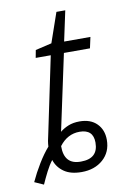

<svg xmlns="http://www.w3.org/2000/svg" viewBox="-122 -707 523 791"><g transform="rotate(-10 140.0 -312.0)"><path d="M94 -110Q128 -155 179 -155Q236 -155 236 -100Q236 -33 164 -33Q93 -32 94 -110ZM48 -60Q58 -29 85.5 -9.5Q113 10 159 10Q214 10 249 -21Q284 -52 284 -103Q284 -145 258 -171Q232 -197 186 -197Q159 -197 138.5 -188.5Q118 -180 104 -168L172 -486H281L291 -532H181L208 -658H171L128 -534L60 -518L54 -486H117L50 -166Q43 -139 42 -117Q20 -92 -2 -56Q-24 -20 -41 17L-3 34Q8 9 21 -16.5Q34 -42 48 -60Z"/></g></svg>

Font: Noto Sans UI SemiCondensed Light
Style: Italic
Weight: 300
Width: 4
Designer: Monotype Design Team
Foundry: Monotype Imaging Inc.
Version: 1.001